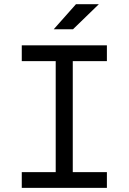

<svg xmlns="http://www.w3.org/2000/svg" viewBox="-20 -914 626 934"><path d="M85.9 0V-76.7H251V-616.7H85.9V-693.4H500V-616.7H334V-76.7H500V0ZM241.2 -771.5 349.6 -893.6H460.9L335 -771.5Z"/></svg>

Font: CaskaydiaMono NF SemiLight
Style: Regular
Weight: 350
Designer: Aaron Bell
Foundry: Saja Typeworks
Version: Version 2111.001; ttfautohint (v1.8.4);Nerd Fonts 3.1.1